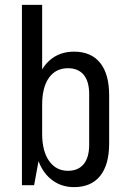

<svg xmlns="http://www.w3.org/2000/svg" viewBox="-20 -760 523 788"><path d="M284 8Q234 8 196.5 -19Q159 -46 139 -96Q119 -146 118 -215V-328Q119 -398 139 -447Q159 -496 196 -522Q233 -548 284 -548Q354 -548 391 -502Q428 -456 428 -369V-171Q428 -84 391 -38Q354 8 284 8ZM70 -740H153V-180L120 0H70ZM259 -59Q301 -59 323.5 -86.5Q346 -114 346 -166V-373Q346 -426 323.5 -453Q301 -480 259 -480Q209 -480 181 -441Q153 -402 153 -330V-211Q153 -140 181.5 -99.5Q210 -59 259 -59Z"/></svg>

Font: Pathway Extreme Condensed
Style: Regular
Weight: 400
Width: 3
Version: Version 1.001;gftools[0.9.26]